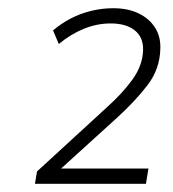

<svg xmlns="http://www.w3.org/2000/svg" viewBox="-20 -729 420 467"><path d="M65 -282 70 -312 240 -468Q278 -502 302.5 -536Q327 -570 328 -607Q329 -638 308 -655Q287 -672 249 -672Q216 -672 184 -659Q152 -646 123 -622L109 -655Q129 -672 152 -684Q175 -696 201.5 -702.5Q228 -709 255 -709Q291 -709 317 -696.5Q343 -684 357 -662Q371 -640 370 -611Q369 -561 338.5 -521.5Q308 -482 264 -442L112 -304V-319H341L335 -282Z"/></svg>

Font: Nunito Sans 12pt ExtraLight 12pt ExtraLight
Style: Italic
Weight: 250
Italic angle: -9°
Version: Version 3.101;gftools[0.9.27]